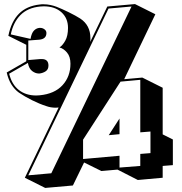

<svg xmlns="http://www.w3.org/2000/svg" viewBox="-20 -823 892 943"><path d="M657 61 557 10 478 17 393 -25 338 88 202 100 102 50 268 -295Q264 -295 261 -294.5Q258 -294 254 -294Q229 -294 207 -302Q173 -313 137 -331Q101 -349 73 -368Q52 -383 36.5 -407.5Q21 -432 13 -467L109 -522V-603L21 -647Q35 -717 73 -755.5Q111 -794 176 -801Q181 -802 185.5 -802Q190 -802 194 -802Q211 -802 227.5 -798.5Q244 -795 257 -790Q283 -780 317.5 -763Q352 -746 374 -732Q424 -699 424 -636Q424 -631 424 -626.5Q424 -622 423 -617L507 -791L643 -803L743 -753L590 -434L679 -442L779 -392V-163L829 -138V-12L779 -8V50ZM174 -462H170Q154 -462 138 -474Q122 -486 117 -514L25 -461Q38 -408 72.5 -381Q107 -354 158 -354Q163 -354 167 -354.5Q171 -355 175 -355Q248 -362 287 -404.5Q326 -447 326 -510Q326 -545 309 -565Q292 -585 272 -590Q287 -599 300.5 -623Q314 -647 314 -686Q314 -734 281.5 -763Q249 -792 194 -792Q190 -792 186 -791.5Q182 -791 177 -791Q116 -785 80.5 -749Q45 -713 33 -654L130 -632Q135 -661 147 -673Q159 -685 174 -686H178Q189 -686 198.5 -679Q208 -672 208 -661Q208 -631 172 -628L119 -624V-528L178 -533H185Q218 -533 218 -501Q218 -482 204.5 -473Q191 -464 174 -462ZM626 -791 513 -781 119 38 232 28ZM669 -67 719 -71V-177L669 -173V-431L572 -422L388 -137V-42L567 -58V0L669 -8ZM514 -159 567 -241V-164Z"/></svg>

Font: Rampart One
Style: Regular
Weight: 400
Designer: Fontworks Inc.
Foundry: Fontworks Inc.
Version: Version 1.100